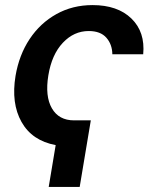

<svg xmlns="http://www.w3.org/2000/svg" viewBox="-20 -573 618 766"><path d="M342.3 -92.8 297.9 172.9H174.3L202.1 5.9Q107.9 -11.7 65.9 -86.4Q23.9 -161.1 42 -270.5Q56.2 -354 98.4 -417.5Q140.6 -481 205.1 -516.8Q269.5 -552.7 349.1 -552.7Q449.2 -552.7 504.4 -499Q559.6 -445.3 551.3 -356.4H428.2Q427.7 -396 404.3 -422.6Q380.9 -449.2 334 -449.2Q274.9 -449.2 230.7 -402.3Q186.5 -355.5 172.9 -272.5Q159.2 -189 187 -140.9Q214.8 -92.8 275.4 -92.8Z"/></svg>

Font: Inter Semi Bold
Style: Italic
Weight: 600
Italic angle: -9.39999°
Designer: Rasmus Andersson
Foundry: rsms
Version: Version 4.000;git-3c8e0fc